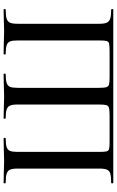

<svg xmlns="http://www.w3.org/2000/svg" viewBox="194 -860 665 1094"><g transform="rotate(-90 527.0 -312.5)"><path d="M32 -12Q68 -12 85 -17Q102 -22 108 -36.5Q114 -51 114 -81V-544Q114 -574 108 -588Q102 -602 85 -607.5Q68 -613 32 -613Q30 -613 30 -619Q30 -625 32 -625L85 -624Q129 -622 156 -622Q186 -622 234 -624L286 -625Q289 -625 289 -619Q289 -613 286 -613Q252 -613 236 -607.5Q220 -602 214.5 -588Q209 -574 209 -544V-83Q209 -49 212 -38Q215 -27 225.5 -24Q236 -21 268 -21H414Q447 -21 459.5 -24.5Q472 -28 475.5 -39.5Q479 -51 479 -83V-544Q479 -574 473 -588Q467 -602 451 -607.5Q435 -613 401 -613Q398 -613 398 -619Q398 -625 401 -625Q497 -622 527 -622Q553 -622 599 -624L652 -625Q655 -625 655 -619Q655 -613 652 -613Q618 -613 601.5 -607.5Q585 -602 579.5 -588Q574 -574 574 -544V-82Q574 -51 578 -39Q582 -27 594 -24Q606 -21 638 -21H780Q815 -21 826.5 -24Q838 -27 841 -38Q844 -49 844 -83V-544Q844 -574 838.5 -588Q833 -602 817 -607.5Q801 -613 767 -613Q764 -613 764 -619Q764 -625 767 -625L820 -624Q866 -622 897 -622Q923 -622 969 -624L1020 -625Q1023 -625 1023 -619Q1023 -613 1020 -613Q984 -613 967.5 -607.5Q951 -602 945 -588Q939 -574 939 -544V-81Q939 -51 945.5 -37Q952 -23 968.5 -17.5Q985 -12 1020 -12Q1023 -12 1023 -6Q1023 0 1020 0H32Q30 0 30 -6Q30 -12 32 -12Z"/></g></svg>

Font: Cormorant Garamond SemiBold
Style: Regular
Weight: 600
Designer: Christian Thalmann (Catharsis Fonts)
Foundry: Catharsis Fonts
Version: Version 4.000